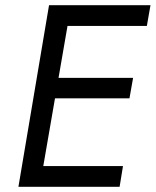

<svg xmlns="http://www.w3.org/2000/svg" viewBox="-20 -720 600 740"><path d="M110 -80H454L441 0H97ZM216 -700H560L546 -620H203ZM168 -420H493L479 -341H155ZM254 -700 133 0H51L169 -700Z"/></svg>

Font: Jost
Style: Italic
Weight: 400
Italic angle: -5°
Version: Version 3.710